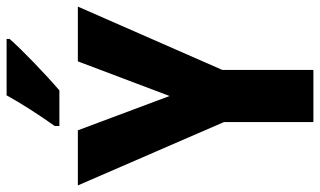

<svg xmlns="http://www.w3.org/2000/svg" viewBox="-214 -756 970 582"><g transform="rotate(-90 271.0 -465.0)"><path d="M444 -921V-930H273C249 -886 214 -832 180 -784V-770H288C337 -812 412 -884 444 -921ZM271 -436 167 -714H0L192 -271V0H350V-276L542 -714H376Z"/></g></svg>

Font: Noto Sans Khmer UI Condensed ExtraBold
Style: Regular
Weight: 800
Width: 3
Designer: Danh Hong and the Monotype Design Team
Foundry: Monotype Imaging Inc.
Version: Version 2.002